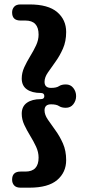

<svg xmlns="http://www.w3.org/2000/svg" viewBox="-20 -754 414 888"><path d="M185 -309.5Q185 -324 168.5 -324Q128 -324 104.2 -340.8Q80.5 -357.5 80.5 -391Q80.5 -417 92.2 -442.8Q104 -468.5 119.5 -493.8Q135 -519 146.8 -544Q158.5 -569 158.5 -594Q158.5 -659 97.5 -659H75Q36 -659 36 -696.5Q36 -712 45.5 -722.8Q55 -733.5 75 -733.5H116Q203 -733.5 244.5 -698Q286 -662.5 286 -606Q286 -562.5 271 -528.8Q256 -495 236.2 -467.8Q216.5 -440.5 201.2 -418.2Q186 -396 186 -375.5Q186 -347.5 216 -347.5Q241 -347.5 252.8 -355.5Q264.5 -363.5 284.5 -363.5Q306.5 -363.5 319.2 -347Q332 -330.5 332 -309.5Q332 -288.5 319.2 -272Q306.5 -255.5 284.5 -255.5Q264.5 -255.5 252.8 -263.5Q241 -271.5 216 -271.5Q186 -271.5 186 -243.5Q186 -223.5 201.2 -201Q216.5 -178.5 236.2 -151.5Q256 -124.5 271 -90.8Q286 -57 286 -13.5Q286 43 244.5 78.5Q203 114 116 114H75Q55 114 45.5 103.5Q36 93 36 77Q36 39.5 75 39.5H97.5Q158.5 39.5 158.5 -25Q158.5 -50.5 146.8 -75.8Q135 -101 119.5 -126.2Q104 -151.5 92.2 -176.8Q80.5 -202 80.5 -228Q80.5 -261.5 104.2 -278.5Q128 -295.5 168.5 -295.5Q185 -295.5 185 -309.5Z"/></svg>

Font: Fraunces 144pt SuperSoft
Style: Bold
Weight: 700
Version: Version 1.000;[b76b70a41]